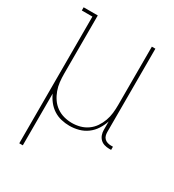

<svg xmlns="http://www.w3.org/2000/svg" viewBox="-178 -633 855 941"><g transform="rotate(30 250.0 -162.5)"><path d="M77 205V-512H17V-530H97V-200Q97 -177 99.5 -154Q102 -131 110 -109Q118 -87 131 -68Q144 -49 163 -35.5Q182 -22 204.5 -16Q227 -10 250 -10Q273 -10 295.5 -16Q318 -22 337 -35.5Q356 -49 369 -68Q382 -87 390 -109Q398 -131 400.5 -154Q403 -177 403 -200V-530H423V-59Q423 -49 425.5 -39.5Q428 -30 435 -23Q442 -16 452 -13Q462 -10 471 -10H483V8H471Q458 8 444.5 4Q431 0 421.5 -9.5Q412 -19 407.5 -32Q403 -45 403 -59V-107Q395 -82 380.5 -59.5Q366 -37 345 -21.5Q324 -6 298.5 1Q273 8 246 8Q223 8 199.5 2.5Q176 -3 156 -16Q136 -29 121 -48Q106 -67 97 -88V205Z"/></g></svg>

Font: Iosevka Slab Thin
Style: Regular
Weight: 100
Monospace: yes
Designer: Belleve Invis
Foundry: Belleve Invis
Version: Version 11.1.0; ttfautohint (v1.8.3)